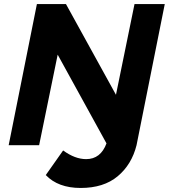

<svg xmlns="http://www.w3.org/2000/svg" viewBox="-20 -720 837 952"><path d="M380 212Q268 212 207 148L293 26Q352 69 407 69Q479 69 508 -9L266 -449L174 0H23L163 -700H307L555 -250L647 -700H797L657 0Q633 96 563.5 154Q494 212 380 212Z"/></svg>

Font: Argentum Sans SemiBold
Style: Italic
Weight: 600
Italic angle: -11°
Designer: Julieta Ulanovsky (font), Cristiano Sobral (main changes and remaster)
Foundry: Julieta Ulanovsky (font), Cristiano Sobral (main changes and remaster)
Version: Version 2.007;June 15, 2022;FontCreator 14.0.0.2814 64-bit; 